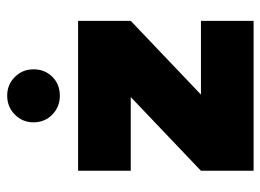

<svg xmlns="http://www.w3.org/2000/svg" viewBox="-118 -624 742 547"><g transform="rotate(-90 253.5 -351.0)"><path d="M467 -350 257 -150H467V0H40V-150L250 -350H40V-500H467ZM254 -552Q222 -552 200 -573.5Q178 -595 178 -627Q178 -658.5 200 -680.2Q222 -702 254 -702Q285.5 -702 307.2 -680.2Q329 -658.5 329 -627Q329 -595 307.8 -573.5Q286.5 -552 254 -552Z"/></g></svg>

Font: Urbanist Black
Style: Regular
Weight: 900
Designer: Corey Hu
Foundry: Corey Hu
Version: Version 1.330; ttfautohint (v1.8.4.7-5d5b)